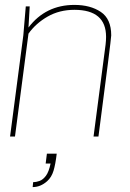

<svg xmlns="http://www.w3.org/2000/svg" viewBox="-20 -556 530 782"><path d="M381 0H361L410 -374Q412 -391 412 -406Q412 -516 283 -516Q222 -516 174 -488.5Q126 -461 96 -419L41 0H21L75 -412L85 -530H101L96 -444Q166 -536 283 -536Q348 -536 390.5 -507.5Q433 -479 433 -412Q433 -397 381 0ZM113 206 115 186Q127 186 141 181Q155 176 167 160Q179 144 186 110H166L171 70H211Q206 113 198 139.5Q190 166 172 182Q145 206 113 206Z"/></svg>

Font: Tanohe Sans Thin
Style: Italic
Weight: 100
Designer: Village Type and Design LLC & Cristiano Sobral
Foundry: Cooper Hewitt Smithsonian Design Museum
Version: Version 1.00;September 29, 2021;FontCreator 13.0.0.2655 64-b